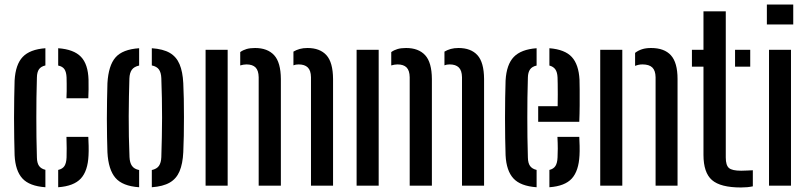

<svg xmlns="http://www.w3.org/2000/svg" viewBox="-20 -820 3568 848"><path d="M44.5 -134Q43.5 -167 42.8 -209.8Q42 -252.5 42 -298.8Q42 -345 42.8 -388Q43.5 -431 44.5 -464.5Q48.5 -535 80.2 -568.5Q112 -602 180.5 -607V-531Q161 -526.5 152.2 -514Q143.5 -501.5 143 -478Q141.5 -431.5 141 -387.8Q140.5 -344 140.5 -301Q140.5 -258 141 -214.2Q141.5 -170.5 143 -124Q143.5 -100 152.5 -87.2Q161.5 -74.5 180.5 -70V7Q110 2 79 -31.8Q48 -65.5 44.5 -134ZM237 7V-69.5Q256.5 -74 264.8 -87Q273 -100 274 -124.5Q274.5 -144 274.5 -165.2Q274.5 -186.5 273.5 -215.5H370Q371 -200.5 371.5 -176Q372 -151.5 371 -134Q368 -65 337 -31.5Q306 2 237 7ZM273.5 -386Q274.5 -400.5 274.5 -417Q274.5 -433.5 274.5 -449.5Q274.5 -465.5 274 -478Q273 -501.5 264.8 -514Q256.5 -526.5 237 -530.5V-607Q306 -602 337.5 -569.2Q369 -536.5 371 -468Q371.5 -448.5 371.2 -425Q371 -401.5 370 -386Z M454.5 -147.5Q453.5 -175.5 452.8 -214Q452 -252.5 452 -295.2Q452 -338 452.8 -379Q453.5 -420 454.5 -452.5Q459 -530.5 490 -566.2Q521 -602 594.5 -607V-530.5Q572 -525.5 562.2 -511.8Q552.5 -498 551.5 -473.5Q550.5 -436 549.5 -394Q548.5 -352 548.5 -307.2Q548.5 -262.5 549.2 -217Q550 -171.5 552 -126.5Q553 -101.5 562.8 -87.5Q572.5 -73.5 594.5 -69V7Q521 2 489.8 -34.5Q458.5 -71 454.5 -147.5ZM650.5 7V-69Q673 -74 682.2 -87.8Q691.5 -101.5 692.5 -125.5Q694 -171 694.8 -214Q695.5 -257 695.8 -299.8Q696 -342.5 695 -386Q694 -429.5 692.5 -475Q691.5 -499.5 682 -513Q672.5 -526.5 650.5 -531V-607Q700.5 -603.5 729.8 -586.5Q759 -569.5 773 -536.5Q787 -503.5 789.5 -452.5Q791 -422 791.8 -383.2Q792.5 -344.5 792.5 -302.8Q792.5 -261 791.8 -220.8Q791 -180.5 789.5 -147.5Q787 -96.5 773 -63.5Q759 -30.5 729.5 -13.5Q700 3.5 650.5 7Z M888 0V-600H985.5V0ZM1353.5 0V-479Q1353 -509 1339.2 -522.2Q1325.5 -535.5 1299 -535.5Q1285.5 -535.5 1276 -531.5V-592Q1288.5 -599.5 1303.8 -603.8Q1319 -608 1338 -608Q1393 -608 1421.8 -576.2Q1450.5 -544.5 1451 -471V0ZM1122.5 0V-479Q1122 -508.5 1108.8 -522Q1095.5 -535.5 1068.5 -535.5Q1061.5 -535.5 1054.2 -534.2Q1047 -533 1041 -531V-590Q1053.5 -599 1069 -603.5Q1084.5 -608 1106.5 -608Q1161.5 -608 1190.8 -576.2Q1220 -544.5 1220.5 -471V0Z M1555 0V-600H1652.5V0ZM2020.5 0V-479Q2020 -509 2006.2 -522.2Q1992.5 -535.5 1966 -535.5Q1952.5 -535.5 1943 -531.5V-592Q1955.5 -599.5 1970.8 -603.8Q1986 -608 2005 -608Q2060 -608 2088.8 -576.2Q2117.5 -544.5 2118 -471V0ZM1789.5 0V-479Q1789 -508.5 1775.8 -522Q1762.5 -535.5 1735.5 -535.5Q1728.5 -535.5 1721.2 -534.2Q1714 -533 1708 -531V-590Q1720.5 -599 1736 -603.5Q1751.5 -608 1773.5 -608Q1828.5 -608 1857.8 -576.2Q1887 -544.5 1887.5 -471V0Z M2213 -134Q2212 -167 2211.2 -209.8Q2210.5 -252.5 2210.5 -298.8Q2210.5 -345 2211.2 -388Q2212 -431 2213 -464.5Q2217 -535 2249.2 -568.5Q2281.5 -602 2350 -607V-530.5Q2329.5 -526 2320.8 -513Q2312 -500 2311.5 -478Q2310 -432 2309.5 -388.2Q2309 -344.5 2309 -301.5Q2309 -258.5 2309.5 -214.5Q2310 -170.5 2311.5 -124Q2312 -99.5 2321.2 -86.8Q2330.5 -74 2350 -69.5V7Q2279 2 2247.8 -31.8Q2216.5 -65.5 2213 -134ZM2406.5 7V-69.5Q2425 -74 2433.2 -87Q2441.5 -100 2442.5 -124.5Q2443.5 -139.5 2443.5 -163.5Q2443.5 -187.5 2442 -215.5H2538.5Q2539.5 -201.5 2540 -176Q2540.5 -150.5 2539.5 -134Q2536 -65 2505.5 -31.5Q2475 2 2406.5 7ZM2357 -282V-351H2443Q2443.5 -377 2443.5 -403Q2443.5 -429 2443.2 -449.2Q2443 -469.5 2442.5 -478Q2441.5 -501 2432.8 -513.5Q2424 -526 2406.5 -530.5V-607Q2475 -601.5 2505.5 -568.2Q2536 -535 2539.5 -468Q2540 -456.5 2540.2 -425.2Q2540.5 -394 2540.2 -355.2Q2540 -316.5 2538.5 -282Z M2631 0V-600H2728.5V0ZM2875.5 0V-479Q2875 -508.5 2861 -522Q2847 -535.5 2817.5 -535.5Q2808.5 -535.5 2800.5 -533.8Q2792.5 -532 2785 -529V-586.5Q2798.5 -597 2815.5 -602.5Q2832.5 -608 2855.5 -608Q2914 -608 2943.2 -575.8Q2972.5 -543.5 2972.5 -471V0Z M3036 -525.5V-600H3087V-770H3185.5V-124.5Q3185.5 -90 3199.5 -78Q3213.5 -66 3253.5 -66Q3268 -66 3279.2 -66.8Q3290.5 -67.5 3305 -68V3Q3293 5.5 3280.2 6.8Q3267.5 8 3252.5 8Q3162 8 3124.5 -24.8Q3087 -57.5 3087 -136V-525.5ZM3226.5 -525.5V-600H3293.5V-525.5Z M3367 -712V-800H3483.5V-712ZM3376.5 0V-600H3473.5V0Z"/></svg>

Font: Big Shoulders Stencil Text Thin SemiBold
Style: Regular
Weight: 600
Version: Version 2.001